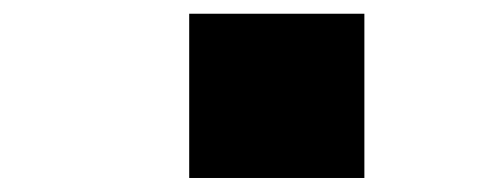

<svg xmlns="http://www.w3.org/2000/svg" viewBox="-20 -254 707 274"><path d="M250 -234.4H500V0H250Z"/></svg>

Font: TypoPRO Monoid
Style: Bold
Weight: 700
Width: 4
Monospace: yes
Designer: Andreas Larsen (@larsenwork)
Version: Version 0.61